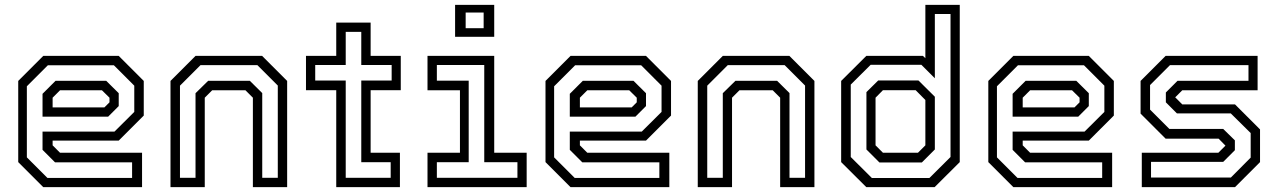

<svg xmlns="http://www.w3.org/2000/svg" viewBox="-20 -770 5260 790"><path d="M468.5 -540 571.5 -437V-294.5L468.5 -191.5H196.5V-172L227 -141.5H564.5V0H158L55 -103V-437L158 -540ZM417 -437.5 468.5 -386.5V-333.5L425 -290H155V-384L208.5 -437.5ZM448.5 -501.5H177L90.5 -415V-122.5L175 -38H523.5V-102H206.5L155 -153.5V-228.5H451L532.5 -309.5V-417.5ZM399.5 -398.5H227L196.5 -368V-328H409.5L430.5 -349V-368Z M681.5 0V-437L784.5 -540H1058.5L1161.5 -437V0H1020.5V-368L990 -398.5H853L822.5 -368V0ZM720.5 -38.5H784.5V-386.5L836.5 -437.5H1008L1059 -387V-38.5H1123V-418L1039 -502H805L720.5 -417.5Z M1363.5 0V-399H1239V-540H1363.5V-677H1505V-540H1629V-399H1505V-141.5H1625.5V0ZM1402.5 -38.5H1587.5V-102.5H1466.5V-438.5H1591.5V-502.5H1466.5V-639H1402.5V-502.5H1277V-438.5H1402.5Z M1852.5 -618.5V-750H2013.5V-618.5ZM1896 -654H1970V-718.5H1896ZM1739 0V-141.5H1872.5V-398.5H1739V-540H2013.5V-141.5H2147V0ZM1777.5 -38.5H2109V-102.5H1972.5V-502.5H1777.5V-438H1908.5V-102.5H1777.5Z M2638 -540 2741 -437V-294.5L2638 -191.5H2366V-172L2396.5 -141.5H2734V0H2327.5L2224.5 -103V-437L2327.5 -540ZM2586.5 -437.5 2638 -386.5V-333.5L2594.5 -290H2324.5V-384L2378 -437.5ZM2618 -501.5H2346.5L2260 -415V-122.5L2344.5 -38H2693V-102H2376L2324.5 -153.5V-228.5H2620.5L2702 -309.5V-417.5ZM2569 -398.5H2396.5L2366 -368V-328H2579L2600 -349V-368Z M2851 0V-437L2954 -540H3228L3331 -437V0H3190V-368L3159.5 -398.5H3022.5L2992 -368V0ZM2890 -38.5H2954V-386.5L3006 -437.5H3177.5L3228.5 -387V-38.5H3292.5V-418L3208.5 -502H2974.5L2890 -417.5Z M3825.5 0H3544.5L3441 -103V-437L3544.5 -540H3777.5L3787.5 -530.5V-750H3929V-103ZM3773 -101.5H3598.5L3545 -155V-391L3593.5 -439H3759L3826.5 -372V-155ZM3757 -141.5 3787.5 -172V-358.5L3747.5 -399H3613L3582.5 -368V-172L3613 -141.5ZM3804 -37.5 3891 -124V-712.5H3826.5V-448L3771 -503.5H3562.5L3480.5 -422V-124L3567.5 -37.5Z M4460 -540 4563 -437V-294.5L4460 -191.5H4188V-172L4218.5 -141.5H4556V0H4149.5L4046.5 -103V-437L4149.5 -540ZM4408.5 -437.5 4460 -386.5V-333.5L4416.5 -290H4146.5V-384L4200 -437.5ZM4440 -501.5H4168.5L4082 -415V-122.5L4166.5 -38H4515V-102H4198L4146.5 -153.5V-228.5H4442.5L4524 -309.5V-417.5ZM4391 -398.5H4218.5L4188 -368V-328H4401L4422 -349V-368Z M4678 0V-141.5H4993L5023.5 -172V-169.5L4994 -199.5H4776L4673 -302.5V-437L4776 -540H5154.5V-398.5H4844.5L4814 -368V-371L4844.5 -340.5H5061.5L5164.5 -237.5V-103L5061.5 0ZM4716 -39.5H5044.5L5126 -121.5V-222.5L5044 -303.5H4822.5L4777 -349V-389.5L4825 -437.5H5117V-502H4794L4712 -420V-319L4791.5 -239.5H5013L5061 -192.5V-152L5013 -104H4716Z"/></svg>

Font: Tourney
Style: Regular
Weight: 400
Designer: Tyler Finck
Foundry: Etcetera Type Co
Version: Version 1.015